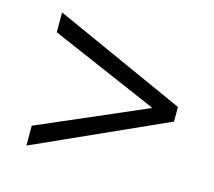

<svg xmlns="http://www.w3.org/2000/svg" viewBox="-74 -601 709 635"><g transform="rotate(15 280.5 -284.0)"><path d="M433 -283V-285L65 -444V-512L516 -309V-259L65 -56V-124Z"/></g></svg>

Font: Museo Sans Light
Style: Regular
Weight: 300
Designer: Jos Buivenga
Foundry: Jos Buivenga & Rosetta Type Foundry (extension, remastering)
Version: Version 3.600;PS 1.000;hotconv 1.0.88;makeotf.lib2.5.647800;